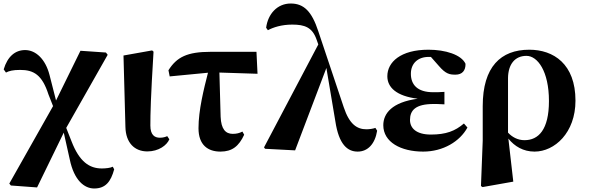

<svg xmlns="http://www.w3.org/2000/svg" viewBox="-20 -846 3354 1093"><path d="M516 227C581 227 611 188 630 118L622 103C610 110 581 113 560 113C489 113 432 75 387 -42L357 -118L593 -534L583 -547L438 -557L299 -274L262 -419C239 -509 184 -561 123 -561C67 -561 23 -525 1 -451L14 -433C31 -442 53 -448 95 -448C172 -448 220 -420 256 -308L282 -242L33 199L42 210L191 221L343 -91L377 61C402 182 461 227 516 227Z M819 16C883 16 930 -19 944 -53L932 -71C921 -66 908 -62 890 -62C860 -62 836 -78 836 -131C836 -198 838 -290 854 -552L846 -559L683 -530L694 -123C696 -33 746 16 819 16Z M1235 17C1302 17 1340 -14 1370 -79L1360 -97C1343 -88 1326 -84 1305 -84C1264 -84 1239 -111 1236 -181L1229 -433L1446 -426L1440 -551H1178C1046 -551 986 -521 939 -446L946 -411L1164 -432C1140 -338 1110 -219 1110 -116C1110 -20 1164 17 1235 17Z M2016 17C2074 17 2115 -27 2127 -102L2117 -118C2104 -113 2082 -110 2066 -110C2012 -110 1969 -139 1937 -235L1792 -668C1755 -781 1710 -826 1635 -826C1558 -826 1505 -766 1495 -688L1505 -674C1535 -690 1582 -706 1644 -706C1715 -706 1758 -690 1782 -621L1792 -593L1483 -7L1489 1L1660 10L1838 -459L1889 -156C1909 -22 1959 17 2016 17Z M2389 17C2503 17 2598 -41 2641 -120L2621 -143C2571 -100 2519 -80 2433 -80C2349 -80 2314 -117 2314 -163C2314 -218 2345 -254 2449 -254C2462 -254 2476 -254 2510 -252V-323C2484 -321 2467 -321 2446 -321C2355 -321 2319 -365 2319 -426C2319 -486 2360 -522 2420 -522H2433L2478 -471C2518 -424 2541 -421 2573 -421C2611 -421 2631 -444 2630 -483C2606 -535 2515 -563 2419 -563C2260 -563 2185 -492 2185 -412C2185 -349 2236 -299 2358 -284C2211 -264 2162 -200 2162 -133C2162 -37 2262 17 2389 17Z M2718 213 2727 219 2902 188 2874 -57C2909 -13 2959 17 3023 17C3137 17 3256 -90 3256 -273C3256 -482 3131 -563 2993 -563C2831 -563 2728 -466 2728 -242V-45ZM2872 -91V-402C2873 -480 2911 -528 2977 -528C3040 -528 3105 -441 3105 -271C3105 -107 3045 -48 2966 -48C2927 -48 2895 -66 2872 -91Z"/></svg>

Font: Noto Serif SC Black
Style: Regular
Weight: 900
Designer: Ryoko NISHIZUKA 西塚涼子 (kana & ideographs); Frank Grießhammer (Latin, Greek & Cyrillic); Wenlong ZHANG 张文龙 (bopomofo); San
Foundry: Adobe
Version: Version 2.001;hotconv 1.1.0;makeotfexe 2.6.0